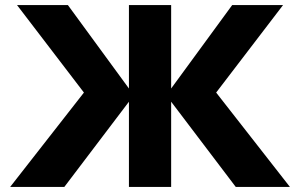

<svg xmlns="http://www.w3.org/2000/svg" viewBox="-20 -735 1180 755"><path d="M20 0 310 -371 47 -715H247L487 -387V-715H653V-387L893 -715H1093L830 -371L1120 0H907L653 -335V0H487V-335L233 0Z"/></svg>

Font: Wix Madefor Text ExtraBold
Style: Regular
Weight: 800
Designer: Dalton Maag Ltd
Foundry: Dalton Maag Ltd
Version: Version 3.100